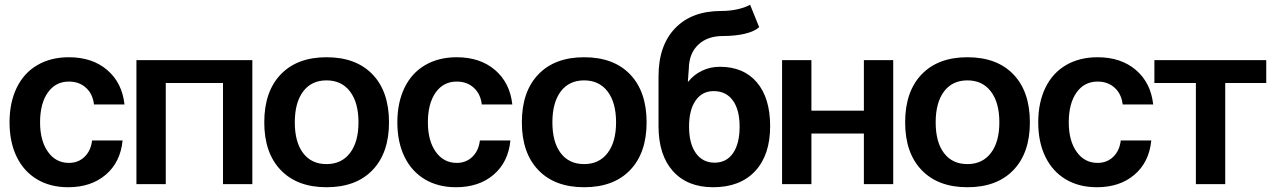

<svg xmlns="http://www.w3.org/2000/svg" viewBox="-20 -772 5359 805"><path d="M266 13Q191 13 135.5 -20Q80 -53 50 -114.5Q20 -176 20 -259Q20 -342 50 -404Q80 -466 136.5 -499Q193 -532 269 -532Q367 -532 429.5 -478.5Q492 -425 502 -334H374Q369 -378 340.5 -404Q312 -430 269 -430Q213 -430 180.5 -384Q148 -338 148 -259Q148 -182 181 -135.5Q214 -89 269 -89Q308 -89 334.5 -114.5Q361 -140 366 -183H494Q485 -92 423.5 -39.5Q362 13 266 13Z M552 0V-520H1038V0H915V-424H675V0Z M1611 -259Q1611 -131 1542 -59Q1473 13 1349 13Q1226 13 1157 -59Q1088 -131 1088 -259Q1088 -388 1157 -460Q1226 -532 1349 -532Q1473 -532 1542 -460Q1611 -388 1611 -259ZM1349 -84Q1412 -84 1447.5 -130.5Q1483 -177 1483 -259Q1483 -342 1447.5 -388.5Q1412 -435 1349 -435Q1286 -435 1251 -388.5Q1216 -342 1216 -259Q1216 -176 1251 -130Q1286 -84 1349 -84Z M1892 13Q1817 13 1761.5 -20Q1706 -53 1676 -114.5Q1646 -176 1646 -259Q1646 -342 1676 -404Q1706 -466 1762.5 -499Q1819 -532 1895 -532Q1993 -532 2055.5 -478.5Q2118 -425 2128 -334H2000Q1995 -378 1966.5 -404Q1938 -430 1895 -430Q1839 -430 1806.5 -384Q1774 -338 1774 -259Q1774 -182 1807 -135.5Q1840 -89 1895 -89Q1934 -89 1960.5 -114.5Q1987 -140 1992 -183H2120Q2111 -92 2049.5 -39.5Q1988 13 1892 13Z M2691 -259Q2691 -131 2622 -59Q2553 13 2429 13Q2306 13 2237 -59Q2168 -131 2168 -259Q2168 -388 2237 -460Q2306 -532 2429 -532Q2553 -532 2622 -460Q2691 -388 2691 -259ZM2429 -84Q2492 -84 2527.5 -130.5Q2563 -177 2563 -259Q2563 -342 2527.5 -388.5Q2492 -435 2429 -435Q2366 -435 2331 -388.5Q2296 -342 2296 -259Q2296 -176 2331 -130Q2366 -84 2429 -84Z M2741 -243V-452Q2741 -581 2810.5 -653.5Q2880 -726 3004 -726Q3040 -726 3071.5 -733Q3103 -740 3125 -752L3163 -658Q3143 -640 3103 -630.5Q3063 -621 3011 -621Q2946 -621 2907.5 -584.5Q2869 -548 2868 -484L2864 -430H2866Q2889 -459 2923.5 -475.5Q2958 -492 2998 -492Q3098 -492 3153.5 -426.5Q3209 -361 3209 -243Q3209 -122 3146 -54.5Q3083 13 2970 13Q2862 13 2801.5 -54.5Q2741 -122 2741 -243ZM2976 -90Q3026 -90 3053.5 -130Q3081 -170 3081 -241Q3081 -312 3052.5 -351Q3024 -390 2972 -390Q2924 -390 2896.5 -350.5Q2869 -311 2869 -241Q2869 -170 2897.5 -130Q2926 -90 2976 -90Z M3259 0V-520H3382V-308H3602V-520H3725V0H3602V-212H3382V0Z M4298 -259Q4298 -131 4229 -59Q4160 13 4036 13Q3913 13 3844 -59Q3775 -131 3775 -259Q3775 -388 3844 -460Q3913 -532 4036 -532Q4160 -532 4229 -460Q4298 -388 4298 -259ZM4036 -84Q4099 -84 4134.5 -130.5Q4170 -177 4170 -259Q4170 -342 4134.5 -388.5Q4099 -435 4036 -435Q3973 -435 3938 -388.5Q3903 -342 3903 -259Q3903 -176 3938 -130Q3973 -84 4036 -84Z M4579 13Q4504 13 4448.5 -20Q4393 -53 4363 -114.5Q4333 -176 4333 -259Q4333 -342 4363 -404Q4393 -466 4449.5 -499Q4506 -532 4582 -532Q4680 -532 4742.5 -478.5Q4805 -425 4815 -334H4687Q4682 -378 4653.5 -404Q4625 -430 4582 -430Q4526 -430 4493.5 -384Q4461 -338 4461 -259Q4461 -182 4494 -135.5Q4527 -89 4582 -89Q4621 -89 4647.5 -114.5Q4674 -140 4679 -183H4807Q4798 -92 4736.5 -39.5Q4675 13 4579 13Z M5289 -424H5117V0H4994V-424H4820V-520H5289Z"/></svg>

Font: Non Bureau Medium
Style: Regular
Weight: 500
Designer: Jona Saucedo
Foundry: Non Foundry
Version: Version 1.000; ttfautohint (v1.8.4)